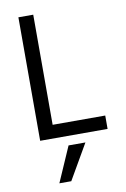

<svg xmlns="http://www.w3.org/2000/svg" viewBox="-99 -732 675 1032"><g transform="rotate(-10 238.5 -215.5)"><path d="M204 243H139L223 51H315ZM445 0H77V-674H158V-73H445Z"/></g></svg>

Font: Hind Vadodara
Style: Regular
Weight: 400
Designer: Hitesh Malaviya
Foundry: Indian Type Foundry
Version: Version 1.001;PS 1.0;hotconv 1.0.86;makeotf.lib2.5.63406; tt